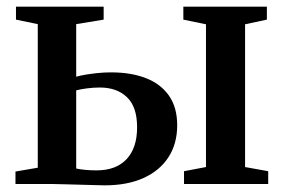

<svg xmlns="http://www.w3.org/2000/svg" viewBox="-20 -553 853 577"><path d="M533 0V-38.5L599 -51V-480L531 -494V-533H782V-494L716.5 -480V-51L786 -38.5V0ZM26.5 0V-37.5L93.5 -49V-480.5L28 -494V-533H291.5V-494L209 -480.5V-322.5Q221.5 -326 238 -328.8Q254.5 -331.5 273.8 -333.5Q293 -335.5 314 -335.5Q374.5 -335.5 419 -318Q463.5 -300.5 488 -265.2Q512.5 -230 512.5 -176.5Q512.5 -121 486.2 -80.5Q460 -40 411.2 -18Q362.5 4 294.5 4Q282.5 4 262 3.2Q241.5 2.5 218.2 2Q195 1.5 174 0.8Q153 0 139.5 0ZM270 -41Q329 -41 360.5 -74.8Q392 -108.5 392 -170.5Q392 -232 361.5 -261Q331 -290 280 -290Q261 -290 241.8 -287.5Q222.5 -285 209 -281.5V-46.5Q220.5 -44 236.5 -42.5Q252.5 -41 270 -41Z"/></svg>

Font: Merriweather 72pt SemiBold
Style: Regular
Weight: 600
Version: Version 2.100